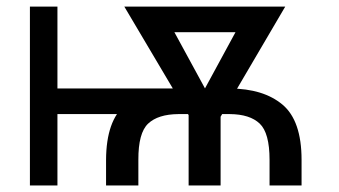

<svg xmlns="http://www.w3.org/2000/svg" viewBox="-20 -566 1034 586"><path d="M621.1 -295.9V-217.8H125V-295.9ZM155.3 -545.9V0H71.3V-545.9ZM402.3 0H303.7V-78.1Q304.2 -197.8 362.5 -246.6Q420.9 -295.4 524.4 -295.9H681.6Q784.2 -295.4 842.3 -246.6Q900.4 -197.8 900.4 -78.1V0H802.7V-78.1Q802.7 -160.2 772.7 -188.7Q742.7 -217.3 681.6 -217.8H524.4Q462.4 -217.3 432.1 -188.7Q401.9 -160.2 402.3 -78.1ZM781.2 -545.9V-467.8H447.3V-545.9ZM575.2 -240.2 741.2 -545.9H850.6L649.4 -203.1H590.8ZM469.7 -545.9 637.7 -237.3 621.1 -203.1H562.5L359.4 -545.9ZM653.3 -284.2V0H555.7V-284.2Z"/></svg>

Font: Inter
Style: Regular
Weight: 400
Designer: Rasmus Andersson
Foundry: rsms
Version: Version 4.000;git-8c9346024